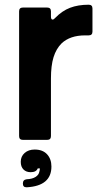

<svg xmlns="http://www.w3.org/2000/svg" viewBox="-20 -593 431 814"><path d="M77 0Q61 0 61 -16V-545Q61 -561 77 -561H180Q196 -561 196 -545V-523Q196 -510 203 -510Q208 -510 214 -517Q243 -547 277 -560Q311 -573 356 -573Q372 -573 372 -557V-459Q372 -443 356 -443H341Q277 -443 241 -409Q218 -386 207 -350.5Q196 -315 196 -260V-16Q196 0 180 0ZM92 201Q77 201 77 185Q77 169 93 167Q117 166 131 157Q145 148 147 134Q149 128 149 121H140Q134 137 110 137Q91 137 79.5 125.5Q68 114 68 93Q68 70 84.5 55.5Q101 41 127 41Q161 41 179.5 61Q198 81 198 113Q198 195 94 201Z"/></svg>

Font: Open Sauce Two
Style: Bold
Weight: 700
Designer: Alfredo Marco Pradil
Foundry: Creative Sauce Fz LLC
Version: Version 1.477